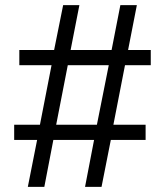

<svg xmlns="http://www.w3.org/2000/svg" viewBox="-20 -725 640 745"><path d="M88 0 124 -182H35V-241H135L180 -472H55V-531H190L225 -705H288L254 -531H413L447 -705H511L477 -531H565V-472H465L420 -241H545V-182H410L374 0H310L345 -182H187L152 0ZM198 -241H356L402 -472H243Z"/></svg>

Font: Nunito Sans 12pt ExtraLight 12pt
Style: Regular
Weight: 400
Version: Version 3.101;gftools[0.9.27]